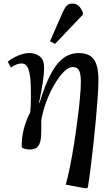

<svg xmlns="http://www.w3.org/2000/svg" viewBox="-20 -821 599 1071"><path d="M459 230 347 209Q359 166 371 106Q383 46 393.5 -21.5Q404 -89 412.5 -154.5Q421 -220 426 -275Q431 -330 431 -365Q431 -408 421.5 -427.5Q412 -447 386 -447Q361 -447 333.5 -418Q306 -389 280 -343.5Q254 -298 235.5 -246Q217 -194 210 -148Q211 -102 209.5 -65.5Q208 -29 194.5 -8Q181 13 145 13Q131 13 117.5 9Q104 5 101 -1Q101 -57 113.5 -104.5Q126 -152 149 -195Q152 -234 152.5 -271Q153 -308 152 -339Q150 -406 138 -436.5Q126 -467 100 -467Q72 -467 41 -444L23 -477Q50 -498 82.5 -511.5Q115 -525 143 -525Q179 -525 202.5 -506Q226 -487 226 -442Q226 -412 219 -363.5Q212 -315 198 -249L201 -248Q243 -389 294 -457Q345 -525 419 -525Q478 -525 503.5 -490Q529 -455 529 -375Q529 -336 525 -279.5Q521 -223 515 -156.5Q509 -90 501.5 -21Q494 48 486 111.5Q478 175 470 225ZM287 -576 259 -591 331 -755Q342 -779 353 -790Q364 -801 384 -801Q405 -801 418.5 -788.5Q432 -776 442 -752V-739Z"/></svg>

Font: Literata 36pt Medium
Style: Italic
Weight: 500
Italic angle: -2°
Designer: Latin by Veronika Burian and Jose Scaglione. Greek by Irene Vlachou. Cyrillic by Vera Evstafieva
Foundry: TypeTogether
Version: Version 3.002